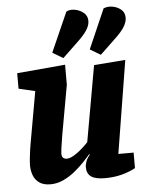

<svg xmlns="http://www.w3.org/2000/svg" viewBox="-54 -794 663 852"><g transform="rotate(-5 277.5 -368.5)"><path d="M137 13Q105 13 86.5 -0.5Q68 -14 60.5 -35Q53 -56 53 -78Q53 -90 55 -110Q57 -130 60 -150Q63 -170 65 -180L105 -405L32 -422V-491L247 -510V-421L207 -198Q206 -189 203 -172Q200 -155 198 -139.5Q196 -124 196 -118Q196 -107 201.5 -100.5Q207 -94 219 -94Q232 -94 250 -104.5Q268 -115 285.5 -130.5Q303 -146 315 -159L375 -497L515 -508L448 -95H516V-26Q489 -11 454.5 -2Q420 7 379 7Q338 7 318.5 -6.5Q299 -20 299 -50Q299 -58 303.5 -72.5Q308 -87 322 -103L319 -105Q309 -93 290.5 -73.5Q272 -54 248 -34Q224 -14 195.5 -0.5Q167 13 137 13ZM409 -540 362 -568 439 -744Q456 -752 478 -748.5Q500 -745 516.5 -731.5Q533 -718 533 -695Q533 -676 520.5 -655Q508 -634 476 -604ZM242 -540 195 -568 273 -744Q287 -753 309.5 -749.5Q332 -746 349.5 -732Q367 -718 367 -695Q367 -676 354 -655Q341 -634 309 -604Z"/></g></svg>

Font: Faustina Light ExtraBold
Style: Italic
Weight: 800
Italic angle: -8°
Version: Version 1.200